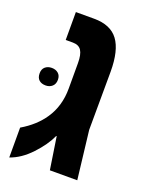

<svg xmlns="http://www.w3.org/2000/svg" viewBox="-120 -662 559 731"><g transform="rotate(20 159.5 -296.5)"><path d="M10 -114Q66 -147 97 -193Q133 -246 133 -317V-420Q133 -455 122.5 -471Q112 -487 88 -487H59V-600H133Q200 -600 230.5 -559Q261 -518 261 -432L260 -196L283 0H172L152 -131H150Q132 -91 93 -49.5Q54 -8 10 7ZM46 -369Q62 -369 72.5 -360Q83 -351 83 -334Q83 -317 72.5 -307.5Q62 -298 46 -298Q29 -298 19 -307Q9 -316 9 -334Q9 -351 19.5 -360Q30 -369 46 -369Z"/></g></svg>

Font: Noto Sans Hebrew Cond
Style: Bold
Weight: 700
Width: 2
Designer: Monotype Design Team
Foundry: Monotype Imaging Inc.
Version: Version 1.000